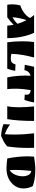

<svg xmlns="http://www.w3.org/2000/svg" viewBox="1429 -1992 678 3576"><g transform="rotate(90 1768.0 -204.0)"><path d="M259 -500C280 -476 299 -450 316 -423C276 -345 175 -271 81 -244C69 -203 61 -147 61 -90C61 -60 63 -29 68 0H301C351 -35 399 -75 441 -118C449 -80 455 -41 458 0H690V-8C690 -186 655 -361 591 -500ZM423 -191C389 -153 344 -120 301 -98C306 -181 324 -267 355 -359C384 -305 406 -250 423 -191Z M983 -77C985 -216 1016 -365 1051 -500H763C753 -430 749 -355 749 -281C749 -180 756 -81 768 0H1259C1278 -46 1289 -91 1299 -149L1179 -153C1163 -87 1127 -66 1073 -66C1043 -66 1017 -69 983 -77Z M1658 -435C1706 -435 1745 -413 1745 -358C1745 -348 1744 -338 1741 -326L1842 -320C1864 -380 1876 -435 1888 -500H1223L1187 -326L1286 -320C1298 -377 1328 -417 1390 -435C1389 -404 1388 -373 1388 -342C1388 -227 1398 -112 1422 0H1640C1635 -48 1632 -98 1632 -147C1632 -242 1642 -338 1658 -435Z M1962 -500C1971 -406 1978 -312 1978 -222C1978 -143 1973 -68 1959 0H2199C2224 -158 2232 -316 2232 -473V-500Z M2479 45C2417 24 2366 -3 2298 -52C2295 -14 2293 28 2292 70C2356 95 2419 108 2510 115C2573 86 2644 60 2707 0C2726 -116 2735 -252 2735 -383C2735 -422 2735 -462 2733 -500H2463C2478 -375 2486 -249 2486 -130C2486 -69 2484 -11 2479 45Z M2898 -500C2894 -454 2892 -416 2892 -372C2892 -249 2907 -125 2931 -1C2991 7 3045 14 3110 14C3214 14 3323 -9 3413 -105C3466 -162 3490 -230 3490 -301C3490 -360 3475 -419 3447 -475C3369 -506 3261 -523 3133 -523C3060 -523 2982 -512 2898 -500ZM3163 -448C3231 -441 3263 -370 3263 -286C3263 -193 3223 -86 3148 -46C3146 -80 3145 -113 3145 -145C3145 -254 3154 -354 3163 -448Z"/></g></svg>

Font: Ruslan Display
Style: Regular
Weight: 400
Designer: Denis Masharov, Vladimir Rabdu
Foundry: Denis Masharov, Vladimir Rabdu
Version: Version 1.001